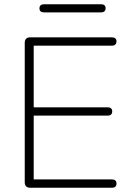

<svg xmlns="http://www.w3.org/2000/svg" viewBox="-20 -880 610 900"><path d="M121 0Q109 0 102.5 -6.5Q96 -13 96 -25V-680Q96 -692 102.5 -698.5Q109 -705 121 -705H505Q515 -705 520.5 -700Q526 -695 526 -686Q526 -676 520.5 -671Q515 -666 505 -666H138V-377H485Q495 -377 500.5 -372Q506 -367 506 -358Q506 -348 500.5 -343Q495 -338 485 -338H138V-39H505Q515 -39 520.5 -34Q526 -29 526 -20Q526 -10 520.5 -5Q515 0 505 0ZM186 -822Q165 -822 165 -841Q165 -850 170.5 -855Q176 -860 186 -860H454Q475 -860 475 -841Q475 -832 469.5 -827Q464 -822 454 -822Z"/></svg>

Font: Nunito ExtraLight ExtraLight
Style: Regular
Weight: 250
Version: Version 3.602